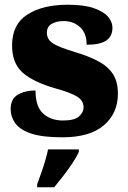

<svg xmlns="http://www.w3.org/2000/svg" viewBox="-20 -570 542 811"><path d="M243 10Q159 10 111.5 -6Q64 -22 44.5 -49.5Q25 -77 25 -109Q25 -153 56 -170.5Q87 -188 130 -188Q130 -119 162.5 -90Q195 -61 246 -61Q294 -61 313.5 -78Q333 -95 333 -117Q333 -146 304 -163Q275 -180 213 -197Q122 -223 76.5 -262.5Q31 -302 31 -378Q31 -467 95.5 -508.5Q160 -550 266 -550Q335 -550 376.5 -535.5Q418 -521 436.5 -499Q455 -477 455 -453Q455 -417 429 -399Q403 -381 346 -381Q346 -430 318 -455.5Q290 -481 249 -481Q218 -481 198 -469Q178 -457 178 -432Q178 -404 202.5 -387.5Q227 -371 297 -350Q351 -334 392 -313Q433 -292 455.5 -259.5Q478 -227 478 -174Q478 -92 419 -41Q360 10 243 10ZM137 208Q144 189 153.5 162.5Q163 136 171 108.5Q179 81 183 61H313V71Q304 92 286.5 118.5Q269 145 248 172Q227 199 209 221H137Z"/></svg>

Font: Noto Serif Hentaigana Black
Style: Regular
Weight: 900
Designer: Kazuhiro Yamada
Foundry: nipponia
Version: Version 1.000; ttfautohint (v1.8.4.7-5d5b)